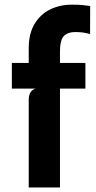

<svg xmlns="http://www.w3.org/2000/svg" viewBox="-20 -822 420 842"><path d="M106 0V-384Q106 -424.5 136 -433.5H32V-546H106V-610.5Q106 -674.5 131.5 -717Q157 -759.5 199.8 -780.5Q242.5 -801.5 294 -801.5Q324.5 -801.5 342.2 -799.8Q360 -798 375.5 -795.5L375 -672.5Q364.5 -676 348 -678.8Q331.5 -681.5 309.5 -681.5Q277.5 -681.5 260.2 -664Q243 -646.5 243 -595.5V-546H354.5V-433.5H243V0Z"/></svg>

Font: Spline Sans SemiBold
Style: Regular
Weight: 600
Designer: Eben Sorkin, Mirko Velimirovic
Foundry: Sorkin Type
Version: Version 1.000; ttfautohint (v1.8.3)